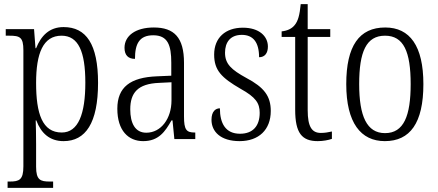

<svg xmlns="http://www.w3.org/2000/svg" viewBox="-20 -678 2133 936"><path d="M17 238H239V207H223C177 207 156 200 156 135V25C156 -22 155 -64 154 -91H157C180 -29 222 10 290 10C397 10 458 -78 458 -274C458 -463 400 -546 290 -546C220 -546 180 -503 156 -443H153L146 -536H8V-504H25C77 -504 94 -497 94 -433V133C94 199 74 207 27 207H17ZM281 -32C186 -32 156 -124 156 -274C156 -418 190 -504 280 -504C362 -504 396 -427 396 -275C396 -123 362 -32 281 -32Z M678 10C753 10 785 -36 816 -91H821L830 0H932V-32H929C889 -32 877 -45 877 -110V-372C877 -495 829 -544 730 -544C640 -544 587 -503 587 -445C587 -409 605 -391 638 -391C638 -464 659 -506 727 -506C798 -506 815 -458 815 -372V-309L746 -306C615 -301 552 -253 552 -148C552 -41 606 10 678 10ZM693 -31C639 -31 615 -77 615 -145C615 -225 651 -270 756 -274L816 -277V-188C816 -101 766 -31 693 -31Z M1148 10C1241 10 1300 -45 1300 -137C1300 -209 1268 -252 1181 -298C1108 -338 1077 -366 1077 -421C1077 -471 1102 -508 1159 -508C1214 -508 1243 -472 1243 -399C1271 -399 1286 -419 1286 -451C1286 -501 1244 -543 1164 -543C1079 -543 1024 -494 1024 -412C1024 -335 1060 -299 1153 -245C1227 -204 1246 -175 1246 -128C1246 -64 1213 -26 1150 -26C1080 -26 1052 -76 1052 -150C1031 -150 1011 -135 1011 -94C1011 -36 1056 10 1148 10Z M1529 10C1555 10 1581 5 1598 -1V-37C1579 -33 1565 -30 1544 -30C1501 -30 1480 -59 1480 -141V-498H1590V-536H1480V-658H1446C1441 -605 1433 -575 1416 -555C1402 -538 1381 -528 1353 -525V-498H1419V-143C1419 -29 1452 10 1529 10Z M1856 10C1979 10 2044 -78 2044 -268C2044 -454 1978 -544 1858 -544C1731 -544 1668 -454 1668 -268C1668 -79 1739 10 1856 10ZM1857 -29C1768 -29 1731 -112 1731 -268C1731 -425 1765 -504 1857 -504C1948 -504 1982 -426 1982 -268C1982 -114 1949 -29 1857 -29Z"/></svg>

Font: Noto Serif Sinhala Condensed Light
Style: Regular
Weight: 300
Width: 3
Designer: Jelle Bosma - Monotype Design Team
Foundry: Monotype Imaging Inc.
Version: Version 2.007